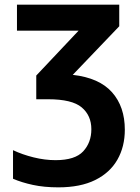

<svg xmlns="http://www.w3.org/2000/svg" viewBox="-20 -566 603 826"><path d="M231 240Q170 240 121.5 229.5Q73 219 36 203V80Q76 99 124.5 111Q173 123 219 123Q303 123 338 85Q373 47 373 -10Q373 -69 331.5 -104Q290 -139 187 -139H136V-241L318 -434H53V-546H493V-453L293 -244Q407 -231 462 -169Q517 -107 517 -8Q517 65 485 121Q453 177 389.5 208.5Q326 240 231 240Z"/></svg>

Font: Noto Sans Mono SemiCondensed
Style: Bold
Weight: 700
Width: 4
Designer: Monotype Design Team
Foundry: Monotype Imaging Inc.
Version: Version 2.014